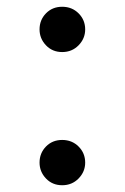

<svg xmlns="http://www.w3.org/2000/svg" viewBox="-20 -533 369 568"><path d="M164 15Q135 15 116 -5Q97 -25 97 -52Q97 -80 116 -99.5Q135 -119 164 -119Q193 -119 212.5 -99.5Q232 -80 232 -52Q232 -25 212.5 -5Q193 15 164 15ZM164 -379Q135 -379 116 -399Q97 -419 97 -446Q97 -474 116 -493.5Q135 -513 164 -513Q193 -513 212.5 -493.5Q232 -474 232 -446Q232 -419 212.5 -399Q193 -379 164 -379Z"/></svg>

Font: Noto Serif TC ExtraLight Medium
Style: Regular
Weight: 500
Version: Version 2.002-H1;hotconv 1.1.0;makeotfexe 2.6.0